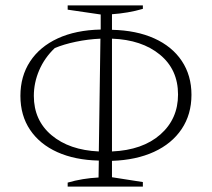

<svg xmlns="http://www.w3.org/2000/svg" viewBox="-20 -680 789 715"><path d="M232 15V0Q287 -16 347 -19L348 -82Q259 -84 193.5 -113.5Q128 -143 92 -196.5Q56 -250 56 -323Q56 -396 92 -451Q128 -506 195 -537Q262 -568 355 -570V-626L232 -644V-660H512V-647Q485 -639 455.5 -634Q426 -629 397 -627V-569Q488 -567 554.5 -537Q621 -507 657 -453Q693 -399 693 -327Q693 -254 656.5 -199.5Q620 -145 553.5 -114.5Q487 -84 397 -81V-20L512 -2V15ZM643 -328Q643 -421 575.5 -476.5Q508 -532 397 -536V-116Q511 -121 577 -179Q643 -237 643 -328ZM106 -323Q106 -232 172 -176.5Q238 -121 348 -116L354 -536Q308 -534 262.5 -524.5Q217 -515 184 -501Q146 -465 126 -418.5Q106 -372 106 -323Z"/></svg>

Font: Piazzolla SC ExtraLight
Style: Regular
Weight: 200
Designer: Juan Pablo del Peral
Foundry: Huerta Tipografica
Version: Version 1.330